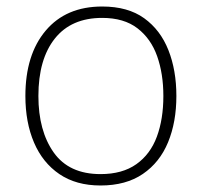

<svg xmlns="http://www.w3.org/2000/svg" viewBox="-20 -560 621 590"><path d="M522 -265Q522 -185 496.5 -123Q471 -61 419 -25.5Q367 10 289 10Q214 10 162.5 -25Q111 -60 84.5 -122Q58 -184 58 -265Q58 -392 120.5 -466Q183 -540 294 -540Q373 -540 423 -504Q473 -468 497.5 -406Q522 -344 522 -265ZM98 -265Q98 -158 145 -91.5Q192 -25 289 -25Q356 -25 399 -55.5Q442 -86 462 -140Q482 -194 482 -265Q482 -333 463 -387Q444 -441 402.5 -473Q361 -505 294 -505Q199 -505 148.5 -441.5Q98 -378 98 -265Z"/></svg>

Font: Noto Sans Gujarati ExtraLight
Style: Regular
Weight: 200
Designer: Jelle Bosma - Monotype Design Team, Universal Thirst
Foundry: Monotype Imaging Inc.
Version: Version 2.106; ttfautohint (v1.8.4.7-5d5b)